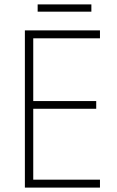

<svg xmlns="http://www.w3.org/2000/svg" viewBox="-20 -852 530 872"><path d="M434 0H93V-714H434V-678H131V-393H417V-358H131V-36H434ZM395 -832V-799H151V-832Z"/></svg>

Font: Noto Sans Tamil SemiCondensed ExtraLight
Style: Regular
Weight: 200
Width: 4
Designer: Jelle Bosma - Monotype Design Team
Foundry: Monotype Imaging Inc.
Version: Version 2.004; ttfautohint (v1.8.4.7-5d5b)